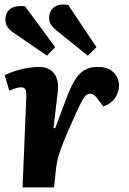

<svg xmlns="http://www.w3.org/2000/svg" viewBox="-21 -818 565 838"><path d="M94 -400.5Q94.5 -415.5 90.5 -426.2Q86.5 -437 70.5 -437Q60.5 -437 48 -433Q35.5 -429 19.5 -422.5L-0.5 -490Q24.5 -502 51.8 -510.3Q79 -518.5 104.3 -522.3Q129.5 -526 148 -526Q193 -526 215.3 -497.3Q237.5 -468.5 231 -416.5L212.5 -259.5L220 -258.5L267.5 -385.5Q285 -433 303.3 -464.2Q321.5 -495.5 345.8 -510.8Q370 -526 406.5 -526Q438.5 -526 458.8 -514Q479 -502 488.8 -483.2Q498.5 -464.5 498.5 -444.5Q498.5 -419 483 -393.2Q467.5 -367.5 430 -353L409.5 -380.5Q398 -397 390 -403Q382 -409 371.5 -409Q364 -409 357 -404.2Q350 -399.5 341.8 -386Q333.5 -372.5 321.8 -347.5Q310 -322.5 291.5 -281Q269.5 -232 256.8 -200Q244 -168 237.3 -146.7Q230.5 -125.5 227.5 -108.5Q224.5 -91.5 222.5 -71.5L215 0H77.5ZM225.5 -685Q211.5 -696.5 202.5 -709Q193.5 -721.5 193.5 -739Q193.5 -769.5 214.8 -786.5Q236 -803.5 277 -796L400 -612L362 -575ZM35.5 -677Q20 -688 11.2 -701.5Q2.5 -715 2.5 -731.5Q2.5 -763.5 23.5 -779Q44.5 -794.5 88 -791L220 -612L184 -575Z"/></svg>

Font: Literata
Style: Italic
Weight: 400
Italic angle: -2°
Designer: Latin by Veronika Burian and Jose Scaglione. Greek by Irene Vlachou. Cyrillic by Vera Evstafieva
Foundry: TypeTogether
Version: Version 3.103;gftools[0.9.29]